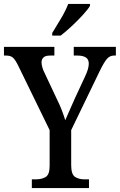

<svg xmlns="http://www.w3.org/2000/svg" viewBox="-23 -951 606 971"><path d="M138 0V-44H159Q188 -44 208 -56Q228 -68 228 -112V-293L70 -617Q56 -646 44 -658Q32 -670 8 -670H-3V-714H252V-670H230Q206 -670 196.5 -660Q187 -650 187 -636Q187 -624 191.5 -609Q196 -594 202 -583L265 -449Q280 -419 290 -392.5Q300 -366 307 -343Q316 -364 328.5 -392Q341 -420 355 -452L408 -566Q426 -604 426 -629Q426 -651 411 -660.5Q396 -670 370 -670H350V-714H563V-670H553Q533 -670 518.5 -654Q504 -638 482 -593L337 -293V-116Q337 -69 356.5 -56.5Q376 -44 403 -44H427V0ZM241 -784Q262 -818 285.5 -857.5Q309 -897 322 -931H432V-921Q422 -904 396.5 -876Q371 -848 340.5 -819.5Q310 -791 284 -771H241Z"/></svg>

Font: Noto Serif Armenian Condensed Medium
Style: Regular
Weight: 500
Width: 3
Designer: Monotype Design Team
Foundry: Monotype Imaging Inc.
Version: Version 2.008; ttfautohint (v1.8.4.7-5d5b)